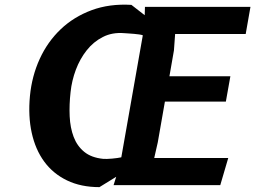

<svg xmlns="http://www.w3.org/2000/svg" viewBox="-20 -779 1074 808"><path d="M458 0 469 -35 398.5 8.5Q320.5 8.5 262 -19.8Q203.5 -48 166.2 -98.8Q129 -149.5 113.5 -220Q98 -290.5 106 -375Q114 -458.5 147 -530.8Q180 -603 235 -655.5Q290 -708 365.2 -736Q440.5 -764 533 -758.5L589 -715L590 -750H1034L1014 -636H717L712 -567L693 -458H949.5L930.5 -351.5H674L644 -180L629 -114H940.5L907 0ZM414 -110.5Q420 -110 430.2 -110.2Q440.5 -110.5 451.8 -111.5Q463 -112.5 473.5 -114Q484 -115.5 490.5 -117L581 -630.5Q576 -632.5 566 -634Q556 -635.5 544.2 -636.5Q532.5 -637.5 521.2 -638.2Q510 -639 502 -639.5Q452 -643.5 412.5 -623.2Q373 -603 344.8 -567.2Q316.5 -531.5 299.2 -485.5Q282 -439.5 277 -391.5Q271 -338.5 273.2 -289.8Q275.5 -241 290 -202.8Q304.5 -164.5 334.5 -140Q364.5 -115.5 414 -110.5Z"/></svg>

Font: B612
Style: Bold Italic
Weight: 700
Italic angle: -10°
Designer: Nicolas Chauveau, Thomas Paillot, Jonathan Favre-Lamarine, Jean-Luc Vinot
Foundry: AIRBUS
Version: Version 1.008